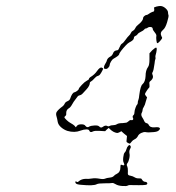

<svg xmlns="http://www.w3.org/2000/svg" viewBox="-20 -629 587 641"><path d="M408 -142Q413 -148 416 -141Q418 -138 414.5 -132Q411 -126 412 -118Q414 -110 411.5 -99.5Q409 -89 406 -85Q401 -80 405 -73Q407 -69 407 -58Q406 -48 408 -45.5Q410 -43 417 -42Q423 -41 429.5 -37Q436 -33 444 -33.5Q452 -34 453 -31Q458 -22 465 -22Q469 -22 471 -19Q473 -16 470 -13Q467 -10 425 -11Q410 -12 406.5 -9.5Q403 -7 388.5 -8Q374 -9 366 -14Q358 -19 354 -18Q350 -17 329 -17Q308 -17 303 -14Q292 -8 251 -12Q236 -13 233 -17Q230 -22 232 -23Q234 -24 236.5 -22Q239 -20 242 -23Q252 -32 267 -32Q274 -31 286 -33Q298 -35 311.5 -32.5Q325 -30 330.5 -32.5Q336 -35 346 -36Q356 -37 360 -41.5Q364 -46 369 -48Q382 -54 382 -70Q382 -77 383 -78.5Q384 -80 388 -78Q393 -76 394.5 -78Q396 -80 393 -86Q390 -91 391.5 -104Q393 -117 396.5 -120Q400 -123 402 -130.5Q404 -138 408 -142ZM488 -461Q498 -470 501 -470Q504 -470 503 -461.5Q502 -453 500 -447Q498 -441 499 -437.5Q500 -434 498.5 -431Q497 -428 496 -417Q493 -393 489 -387Q487 -384 489 -380Q494 -370 485 -361Q480 -357 479 -355Q478 -353 479 -346Q480 -338 477.5 -336Q475 -334 469.5 -325.5Q464 -317 464 -315Q464 -313 467 -309L471 -304L467 -291Q464 -278 460 -272Q456 -266 456 -262Q456 -258 454 -254Q449 -246 455 -237Q459 -231 461.5 -225Q464 -219 469 -218Q474 -217 476 -213Q481 -202 497 -204Q514 -206 514 -199Q514 -197 509.5 -193Q505 -189 493 -188Q474 -186 466 -188Q460 -189 451.5 -185Q443 -181 440 -174Q436 -167 429.5 -164Q423 -161 419 -155.5Q415 -150 413.5 -149.5Q412 -149 407 -152Q403 -154 402.5 -155.5Q402 -157 403 -165L404 -175L394 -183L385 -191L380 -188Q374 -185 371 -185Q358 -187 347 -198L343 -202L337 -197L331 -191L313 -192Q295 -193 290 -190Q281 -185 278 -193Q277 -197 268.5 -197Q260 -197 249 -193Q229 -185 205 -192Q193 -196 183.5 -204.5Q174 -213 172.5 -223Q171 -233 168.5 -241Q166 -249 169 -255Q175 -264 189 -274Q194 -278 196 -283Q198 -288 205 -291Q212 -294 214 -299Q221 -320 229 -321Q233 -322 238 -326Q243 -330 243 -332Q243 -335 253 -345.5Q263 -356 269 -359Q277 -363 277 -365.5Q277 -368 281 -371Q296 -380 304 -392Q314 -406 320 -403Q324 -401 324.5 -400.5Q325 -400 321.5 -393Q318 -386 315 -382Q312 -377 306.5 -375.5Q301 -374 295 -367Q289 -360 284.5 -357.5Q280 -355 280 -353Q280 -343 269 -331Q263 -325 257.5 -318.5Q252 -312 246.5 -311Q241 -310 238.5 -306Q236 -302 231 -296Q226 -290 220.5 -280Q215 -270 209 -267Q201 -262 201 -251Q202 -245 198.5 -242Q195 -239 195 -238Q195 -235 202.5 -228Q210 -221 216 -218Q225 -213 229 -209L233 -204L237 -209Q241 -214 251.5 -214Q262 -214 265 -209Q271 -201 279 -207Q282 -209 294.5 -210Q307 -211 311 -207Q317 -200 324 -206Q332 -212 339 -208Q342 -206 346 -208.5Q350 -211 357.5 -211Q365 -211 370.5 -214.5Q376 -218 389 -218Q400 -219 402 -219.5Q404 -220 409 -224Q414 -229 418 -228Q422 -227 424 -229.5Q426 -232 424 -235Q421 -241 426 -245Q429 -248 429 -255Q429 -260 432.5 -269.5Q436 -279 438 -280Q440 -282 440 -286.5Q440 -291 442 -295.5Q444 -300 445 -312Q449 -343 456 -348Q465 -356 466 -375Q466 -394 474 -405Q479 -411 479 -431V-451ZM502 -607Q510 -609 515 -609Q524 -609 532.5 -601.5Q541 -594 541 -587Q541 -582 542.5 -578.5Q544 -575 538 -555Q532 -535 524 -529Q513 -520 519 -508Q522 -504 521 -501Q519 -497 513 -490.5Q507 -484 505 -485Q503 -486 502 -495Q501 -504 502 -509Q503 -513 496.5 -521Q490 -529 490 -532Q490 -535 488 -537Q486 -539 481 -539Q476 -539 473 -536.5Q470 -534 467 -534Q464 -534 461.5 -530.5Q459 -527 450.5 -523Q442 -519 439.5 -515Q437 -511 432 -509Q427 -507 427 -502Q427 -495 411 -487Q407 -485 399 -476.5Q391 -468 384.5 -459.5Q378 -451 378 -448Q377 -443 359 -433Q355 -431 350.5 -423.5Q346 -416 346 -411Q346 -408 341.5 -403Q337 -398 332 -399Q329 -399 328 -400Q327 -401 327 -405Q328 -411 332 -417Q336 -423 337 -428Q339 -435 348 -440Q354 -443 357 -450Q359 -455 360.5 -456.5Q362 -458 363.5 -459Q365 -460 370 -461Q373 -461 374.5 -462.5Q376 -464 379 -471Q383 -481 387.5 -483.5Q392 -486 399 -496Q406 -506 410.5 -510Q415 -514 417 -519Q419 -524 424 -526.5Q429 -529 432 -535.5Q435 -542 443 -548Q458 -560 458 -570Q458 -572 462 -575.5Q466 -579 469 -579Q472 -579 476.5 -582.5Q481 -586 488 -589Q493 -590 494 -591.5Q495 -593 495 -598L494 -604Z"/></svg>

Font: TT2020 Style D
Style: Italic
Weight: 400
Italic angle: -15°
Version: Version 0.2.000